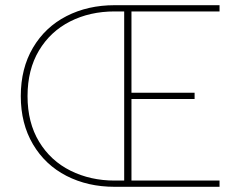

<svg xmlns="http://www.w3.org/2000/svg" viewBox="-20 -719 925 739"><path d="M60 -349Q60 -456 107 -535.5Q154 -615 236 -657Q318 -699 421 -699H825V-675H486V-362H729V-338H486V-24H825V0H421Q318 0 236 -42Q154 -84 107 -163.5Q60 -243 60 -349ZM458 -24V-675H421Q326 -675 250 -636.5Q174 -598 130 -524.5Q86 -451 86 -349Q86 -247 130.5 -173.5Q175 -100 251.5 -62Q328 -24 421 -24Z"/></svg>

Font: Prompt Thin
Style: Regular
Weight: 250
Designer: Katatrad Team
Foundry: CadsonDemak
Version: Version 1.001